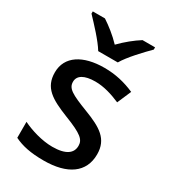

<svg xmlns="http://www.w3.org/2000/svg" viewBox="-189 -862 862 969"><g transform="rotate(30 242.0 -378.0)"><path d="M185 -606H299C325 -651 387 -716 424 -753V-766H351C316 -744 276 -712 241 -676C207 -712 167 -743 132 -766H61V-753C97 -715 158 -651 185 -606ZM441 -152C441 -241 382 -276 283 -314C182 -353 152 -370 152 -409C152 -445 186 -466 250 -466C301 -466 350 -450 397 -430L432 -511C377 -535 321 -549 255 -549C131 -549 49 -498 49 -404C49 -315 107 -281 210 -240C316 -199 338 -178 338 -142C338 -100 305 -72 225 -72C165 -72 97 -93 50 -116V-23C95 -1 146 10 222 10C360 10 441 -46 441 -152Z"/></g></svg>

Font: Noto Sans Devanagari UI Medium
Style: Regular
Weight: 500
Designer: Jelle Bosma - Monotype Design Team
Foundry: Monotype Imaging Inc.
Version: Version 2.004